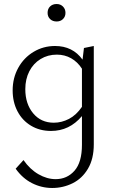

<svg xmlns="http://www.w3.org/2000/svg" viewBox="-20 -647 568 956"><path d="M217 -583Q217 -603 229.5 -615Q242 -627 262 -627Q281 -627 293.5 -614.5Q306 -602 306 -583Q306 -564 293.5 -552Q281 -540 262 -540Q242 -540 229.5 -552Q217 -564 217 -583ZM447 -418V72Q447 144 418 193Q389 242 341.5 265.5Q294 289 240 289Q187 289 139.5 265Q92 241 58 193L97 150Q129 196 171.5 220.5Q214 245 257 245Q314 245 351 203Q388 161 388 74V-69Q326 5 234 5Q178 5 134.5 -21Q91 -47 67 -93Q43 -139 43 -197Q43 -259 71 -309.5Q99 -360 147.5 -389Q196 -418 254 -418Q342 -418 391 -350L398 -408ZM388 -115V-305Q366 -339 334 -357Q302 -375 263 -375Q218 -375 182 -353Q146 -331 126 -292Q106 -253 106 -203Q106 -130 145 -83Q184 -36 248 -36Q287 -36 323.5 -55Q360 -74 388 -115Z"/></svg>

Font: Ysabeau Infant Semilight
Style: Regular
Weight: 300
Designer: Christian Thalmann (Catharsis Fonts)
Version: Version 0.003